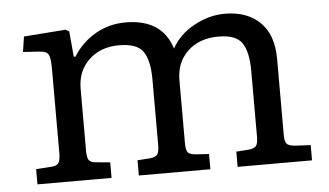

<svg xmlns="http://www.w3.org/2000/svg" viewBox="-43 -600 1140 666"><g transform="rotate(-5 527.0 -266.5)"><path d="M62 0V-53L119 -57Q133 -58 140 -66.5Q147 -75 147 -104V-398Q147 -433 140 -445Q133 -457 110 -458L52 -462L60 -515L206 -526L218 -519L226 -430H232Q261 -477 309 -505Q357 -533 415 -533Q542 -533 575 -428Q601 -476 653.5 -504.5Q706 -533 760 -533Q838 -533 883 -489Q928 -445 928 -362V-97Q928 -75 934 -66.5Q940 -58 962 -56L1018 -53V0H759V-53L802 -56Q821 -58 828 -66Q835 -74 835 -98V-328Q835 -392 814.5 -424Q794 -456 732 -456Q665 -456 624.5 -417.5Q584 -379 584 -317V-100Q584 -75 590 -66.5Q596 -58 617 -56L664 -53V0H415V-53L458 -56Q474 -57 482.5 -64.5Q491 -72 491 -99V-328Q491 -393 470 -424.5Q449 -456 386 -456Q321 -456 280.5 -417.5Q240 -379 240 -317V-101Q240 -79 245.5 -70Q251 -61 267 -59L320 -54V0Z"/></g></svg>

Font: Literata 7pt
Style: Regular
Weight: 400
Designer: Latin by Veronika Burian and Jose Scaglione. Greek by Irene Vlachou. Cyrillic by Vera Evstafieva.
Foundry: TypeTogether
Version: Version 3.002